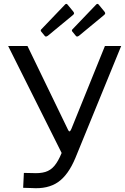

<svg xmlns="http://www.w3.org/2000/svg" viewBox="-20 -982 653 1002"><path d="M100.8 -1.9 104.6 -79.6 147.4 -78.8Q188.9 -76.3 216.6 -84.7Q244.3 -93.1 264.2 -116.9Q284.1 -140.7 301.3 -182.9L527.6 -742H612.4L374 -159Q336.7 -68.8 283 -31.6Q229.3 5.5 144.9 -0.6ZM312.6 -161.9 22.5 -742H123.4L335.2 -304.3Q343.1 -287.2 351.5 -307.5L374.1 -299.5ZM332.6 -957.9 362.3 -921.8Q366.7 -916.2 366.6 -912.1Q366.5 -908 359.1 -902.2L229.8 -795.4Q223.6 -791.3 219.8 -791.2Q216 -791 212.3 -796.1L196.7 -815.2Q189 -822.9 195.9 -829.3L319.5 -958.4Q326.7 -965.4 332.6 -957.9ZM495.1 -957.9 524.8 -921.8Q529.2 -916.2 529.1 -912.1Q529 -908 521.5 -902.2L392.3 -795.4Q386.1 -791.3 382.3 -791.2Q378.4 -791 374.8 -796.1L359.2 -815.2Q351.4 -822.9 358.4 -829.3L482 -958.4Q489.2 -965.4 495.1 -957.9Z"/></svg>

Font: Libre Franklin Thin
Style: Regular
Weight: 100
Designer: Pablo Impallari, Rodrigo Fuenzalida, Nhung Nguyen
Foundry: Impallari Type
Version: Version 3.000